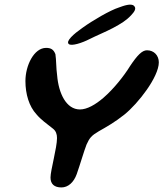

<svg xmlns="http://www.w3.org/2000/svg" viewBox="-20 -812 716 842"><path d="M281.5 -619C293 -608.5 339.5 -623.5 372.5 -640.5C400 -654.5 448 -674.5 475 -689C510.5 -708 533.5 -722 555 -745C569 -760 580 -775 567.5 -786.5C555 -798.5 522.5 -787 501 -779C464 -767.5 385.5 -722 341 -689.5C303 -663 267.5 -631.5 281.5 -619ZM249.5 10C278.5 10 303.5 -12 316.5 -48.5C331.5 -91 348.5 -150 359.5 -178C372.5 -207 381 -217.5 413.5 -236.5C445.5 -254.5 485 -277 525.5 -309.5C586.5 -358.5 676.5 -475 676.5 -538.5C676.5 -568.5 655.5 -591.5 624.5 -591.5C603 -591.5 582 -569.5 550.5 -522.5C524 -479.5 480.5 -424 434 -383.5C398.5 -353 362 -332 330.5 -332C270.5 -332 237 -402.5 230.5 -482C226 -512.5 227 -549.5 223 -574.5C215 -595 203.5 -602 182 -602C129.5 -602 91.5 -525.5 91.5 -456.5C91.5 -399.5 107.5 -345.5 140 -310.5C159 -287.5 185.5 -269 212 -248C225.5 -237.5 230 -223.5 230 -206.5C230 -164 201.5 -65 201.5 -33.5C201.5 -4.5 218.5 10 249.5 10Z"/></svg>

Font: Gluten
Style: Italic
Weight: 400
Italic angle: -13°
Designer: Tyler Finck
Foundry: Etcetera Type Company
Version: Version 0.920